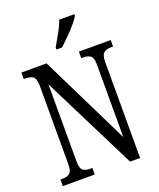

<svg xmlns="http://www.w3.org/2000/svg" viewBox="-167 -1033 941 1134"><g transform="rotate(-20 304.0 -465.5)"><path d="M28 0V-41H40Q69 -41 86 -53.5Q103 -66 103 -113V-605Q103 -649 86 -661Q69 -673 43 -673H28V-714H186L463 -150V-605Q463 -649 446.5 -661Q430 -673 403 -673H389V-714H589V-673H574Q547 -673 530.5 -660Q514 -647 514 -601V0H451L154 -594V-113Q154 -66 169.5 -53.5Q185 -41 213 -41H229V0ZM269 -784Q290 -822 311.5 -859.5Q333 -897 344 -931H440V-921Q430 -904 407 -876.5Q384 -849 356 -821Q328 -793 304 -771H269Z"/></g></svg>

Font: Noto Serif Bengali ExtraCondensed
Style: Regular
Weight: 400
Width: 2
Designer: Juan Bruce, Universal Thirst, Indian Type Foundry and the Monotype Design Team.
Foundry: Monotype Imaging Inc.
Version: Version 2.003; ttfautohint (v1.8.4.7-5d5b)